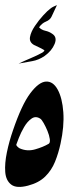

<svg xmlns="http://www.w3.org/2000/svg" viewBox="-20 -730 287 752"><path d="M203 -710 182 -665Q176 -652 160 -645.5Q144 -639 133 -623Q142 -613 157.5 -609.5Q173 -606 184 -598Q205 -585 194 -558Q183 -531 155 -511Q132 -495 106 -490.5Q80 -486 53 -481Q76 -492 100 -502Q124 -512 146 -524Q148 -526 152 -529Q156 -532 151 -535Q143 -540 132 -545Q121 -550 113 -554Q94 -565 97.5 -585Q101 -605 116.5 -628Q132 -651 149.5 -670Q167 -689 177 -696Q183 -701 189.5 -704Q196 -707 203 -710ZM217 -167Q209 -130 195.5 -96.5Q182 -63 157 -38.5Q132 -14 90 -3Q45 9 24 -7Q3 -23 0.5 -56.5Q-2 -90 7 -133.5Q16 -177 31 -220Q65 -320 98.5 -364.5Q132 -409 160 -410.5Q188 -412 206 -379Q224 -346 228 -290.5Q232 -235 217 -167ZM138 -265Q120 -277 103.5 -265.5Q87 -254 74.5 -232.5Q62 -211 54 -190.5Q46 -170 44 -164Q43 -161 48 -156Q53 -151 57 -149Q86 -136 117.5 -145Q149 -154 171 -167Q177 -171 175 -185.5Q173 -200 166 -217Q159 -234 151 -248Q143 -262 138 -265Z"/></svg>

Font: Aref Ruqaa Ink
Style: Regular
Weight: 400
Designer: Abdullah Aref
Version: Version 1.005